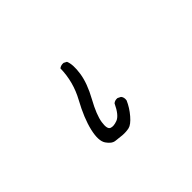

<svg xmlns="http://www.w3.org/2000/svg" viewBox="-81 -840 1161 1161"><g transform="rotate(-45 500.0 -259.0)"><path d="M446 21Q419 18 391.5 15Q364 12 340.5 -22.5Q317 -57 335.5 -136.5Q354 -216 409 -316.5Q464 -417 466 -530Q481 -542 503 -540L522 -530Q538 -493 527.5 -422Q517 -351 469 -264Q421 -177 413 -123.5Q405 -70 425.5 -61.5Q446 -53 480.5 -66Q515 -79 548 -149Q562 -161 583 -159L603 -149Q616 -134 612 -110Q593 -66 559.5 -27Q526 12 501 17.5Q476 23 446 21Z"/></g></svg>

Font: Kosefont JP
Style: Regular
Weight: 400
Designer: Nozomi Seto 瀬戸のぞみ
Version: Version 3.00;June 19, 2020